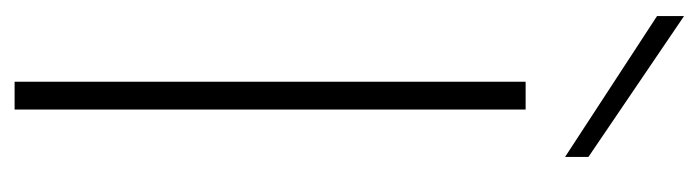

<svg xmlns="http://www.w3.org/2000/svg" viewBox="-367 -590 957 263"><g transform="rotate(90 111.5 -458.5)"><path d="M2 -917 195 -786V-754L2 -880ZM92 -700H130V0H92Z"/></g></svg>

Font: Albert Sans ExtraLight
Style: Regular
Weight: 250
Designer: Andreas Rasmussen
Foundry: a.Foundry
Version: Version 1.025